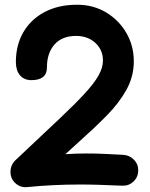

<svg xmlns="http://www.w3.org/2000/svg" viewBox="-20 -740 626 803"><path d="M111.3 -404.8Q81.1 -404.8 63.7 -425Q46.4 -445.3 46.4 -480.5Q46.4 -551.8 77.9 -605.7Q109.4 -659.7 167 -689.9Q224.6 -720.2 302.7 -720.2Q370.1 -720.2 423.8 -688Q477.5 -655.8 508.5 -602.1Q539.6 -548.3 539.6 -483.9Q539.6 -419.9 508.8 -364.5Q478 -309.1 426.5 -256.8Q375 -204.6 312.5 -148.9L253.4 -95.2Q296.9 -98.1 340.8 -98.1Q378.9 -98.1 417.7 -96.4Q456.5 -94.7 496.6 -92.3Q523.4 -90.3 541.3 -71Q559.1 -51.8 558.1 -24.9Q557.1 2 537.4 20Q517.6 38.1 490.7 36.6Q436 34.2 395.8 33Q355.5 31.7 315.4 31.7Q200.2 31.7 94.2 42.5Q64.5 45.4 43 24.9Q23.4 5.9 23.9 -22.2Q24.4 -50.3 44.4 -69.8L228.5 -243.2Q293 -304.2 333 -347.4Q373 -390.6 391.8 -423.8Q410.6 -457 410.6 -486.8Q410.6 -531.2 378.9 -560.5Q347.2 -589.8 297.9 -589.8Q239.7 -589.8 208 -554Q176.3 -518.1 176.3 -458Q176.3 -404.8 111.3 -404.8Z"/></svg>

Font: Mikhak Bold
Style: Regular
Weight: 700
Designer: Amin Abedi
Version: Version 3.3